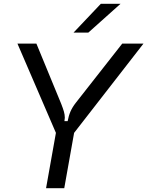

<svg xmlns="http://www.w3.org/2000/svg" viewBox="-20 -993 777 1013"><path d="M223 0 275 -292 72 -763H172L303 -445Q312 -422 317 -405Q322 -388 322 -372Q322 -366 320 -354H337Q342 -382 352 -405Q362 -428 381 -452L625 -763H737L371 -292L319 0ZM446 -821H368L512 -973H616Z"/></svg>

Font: Open Sauce Sans
Style: Italic
Weight: 400
Italic angle: -10°
Designer: Alfredo Marco Pradil
Foundry: Creative Sauce Fz LLC
Version: Version 1.477